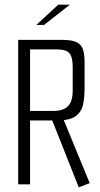

<svg xmlns="http://www.w3.org/2000/svg" viewBox="-20 -791 430 824"><path d="M58 -620H246Q289 -620 309.5 -609.5Q330 -599 336.5 -577.5Q343 -556 343 -524V-412Q343 -376 337 -344.5Q331 -313 306 -293.5Q281 -274 224 -274H109V0H58ZM318 13 203 -277 239 -281 253 -277 256 -270 365 -5ZM211 -315Q251 -315 271.5 -335Q292 -355 292 -403V-504Q292 -547 277.5 -563Q263 -579 224 -579H109V-315ZM136 -684 230 -771H280L169 -684Z"/></svg>

Font: Smooch Sans Thin
Style: Regular
Weight: 400
Version: Version 1.010